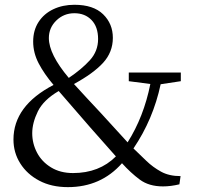

<svg xmlns="http://www.w3.org/2000/svg" viewBox="-20 -766 819 800"><path d="M36.1 -184.6Q36.1 -325.2 203.1 -412.1Q164.1 -458 141.1 -502Q118.2 -545.9 118.2 -592.8Q118.2 -639.6 140.6 -674.3Q163.1 -709 202.1 -727.5Q241.2 -746.1 290 -746.1Q369.1 -746.1 409.7 -706.5Q450.2 -667 450.2 -608.4Q450.2 -548.8 409.7 -504.4Q369.1 -460 288.1 -416Q337.9 -361.3 398.4 -296.9Q459 -231.4 511.7 -172.9Q579.1 -279.3 606.4 -416L516.6 -427.7V-463.9H733.4V-427.7L649.4 -415Q618.2 -268.6 536.1 -147.5Q562.5 -122.1 589.8 -95.7Q617.2 -69.3 650.9 -50.8Q684.6 -32.2 732.4 -32.2L727.5 2Q691.4 10.7 659.2 10.7Q600.6 10.7 562.5 -17.6Q524.4 -45.9 488.3 -85.9Q400.4 13.7 262.7 13.7Q194.3 13.7 143.6 -13.2Q92.8 -40 64.5 -85Q36.1 -129.9 36.1 -184.6ZM114.3 -210.9Q114.3 -168 134.3 -129.9Q154.3 -91.8 192.9 -68.4Q231.4 -44.9 284.2 -44.9Q393.6 -44.9 462.9 -114.3Q369.1 -218.8 224.6 -386.7Q161.1 -349.6 137.7 -301.8Q114.3 -253.9 114.3 -210.9ZM183.6 -607.4Q183.6 -540 266.6 -441.4Q320.3 -477.5 354.5 -515.1Q388.7 -552.7 388.7 -603.5Q388.7 -654.3 361.3 -682.6Q334 -710.9 290 -710.9Q246.1 -710.9 214.8 -680.7Q183.6 -650.4 183.6 -607.4Z"/></svg>

Font: GenEi Koburi Mincho v6
Style: Regular
Weight: 400
Designer: o_tamon (Modified)
Foundry: o_tamon / Adobe Systems Incorporated
Version: Version 6.1